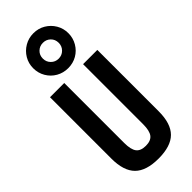

<svg xmlns="http://www.w3.org/2000/svg" viewBox="-341 -1126 1182 1182"><g transform="rotate(-45 250.0 -535.5)"><path d="M250 10Q143 10 93.5 -39.5Q44 -89 44 -195V-730H168V-208Q168 -150 187 -125.5Q206 -101 250 -101Q294 -101 313 -125.5Q332 -150 332 -208V-730H456V-195Q456 -89 406.5 -39.5Q357 10 250 10ZM250 -777Q208 -777 173 -797Q138 -817 117.5 -852Q97 -887 97 -929Q97 -971 117.5 -1005.5Q138 -1040 173 -1060.5Q208 -1081 250 -1081Q293 -1081 327.5 -1060.5Q362 -1040 382.5 -1005.5Q403 -971 403 -929Q403 -887 382.5 -852Q362 -817 327.5 -797Q293 -777 250 -777ZM250 -860Q279 -860 299 -880Q319 -900 319 -929Q319 -959 299 -978.5Q279 -998 250 -998Q221 -998 201 -978.5Q181 -959 181 -929Q181 -900 201 -880Q221 -860 250 -860Z"/></g></svg>

Font: M PLUS Code Latin SemiBold
Style: Regular
Weight: 600
Designer: Coji Morishita
Foundry: UNDERFOREST DESIGN
Version: Version 1.002; ttfautohint (v1.8.3)